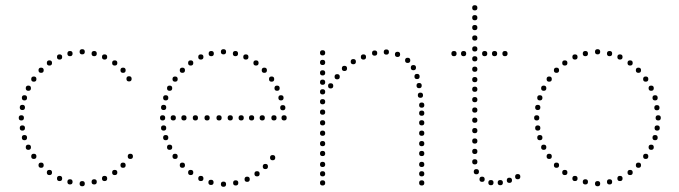

<svg xmlns="http://www.w3.org/2000/svg" viewBox="-20 -713 2611 738"><path d="M296 -504Q286 -504 286 -514Q286 -524 296 -524Q306 -524 306 -514Q306 -504 296 -504ZM342 -497Q332 -497 332 -507Q332 -517 342 -517Q352 -517 352 -507Q352 -497 342 -497ZM382 -484Q372 -484 372 -494Q372 -504 382 -504Q392 -504 392 -494Q392 -484 382 -484ZM421 -461Q411 -461 411 -471Q411 -481 421 -481Q431 -481 431 -471Q431 -461 421 -461ZM453 -433Q443 -433 443 -443Q443 -453 453 -453Q463 -453 463 -443Q463 -433 453 -433ZM476 -400Q466 -400 466 -410Q466 -420 476 -420Q486 -420 486 -410Q486 -400 476 -400ZM249 -497Q239 -497 239 -507Q239 -517 249 -517Q259 -517 259 -507Q259 -497 249 -497ZM209 -484Q199 -484 199 -494Q199 -504 209 -504Q219 -504 219 -494Q219 -484 209 -484ZM170 -461Q160 -461 160 -471Q160 -481 170 -481Q180 -481 180 -471Q180 -461 170 -461ZM138 -433Q128 -433 128 -443Q128 -453 138 -453Q148 -453 148 -443Q148 -433 138 -433ZM89 -364Q79 -364 79 -374Q79 -384 89 -384Q99 -384 99 -374Q99 -364 89 -364ZM74 -327Q64 -327 64 -337Q64 -347 74 -347Q84 -347 84 -337Q84 -327 74 -327ZM62 -250Q52 -250 52 -260Q52 -270 62 -270Q72 -270 72 -260Q72 -250 62 -250ZM110 -399Q100 -399 100 -409Q100 -419 110 -419Q120 -419 120 -409Q120 -399 110 -399ZM66 -290Q56 -290 56 -300Q56 -310 66 -310Q76 -310 76 -300Q76 -290 66 -290ZM296 -17Q306 -17 306 -7Q306 3 296 3Q286 3 286 -7Q286 -17 296 -17ZM342 -24Q352 -24 352 -14Q352 -4 342 -4Q332 -4 332 -14Q332 -24 342 -24ZM382 -37Q392 -37 392 -27Q392 -17 382 -17Q372 -17 372 -27Q372 -37 382 -37ZM421 -60Q431 -60 431 -50Q431 -40 421 -40Q411 -40 411 -50Q411 -60 421 -60ZM453 -88Q463 -88 463 -78Q463 -68 453 -68Q443 -68 443 -78Q443 -88 453 -88ZM481 -122Q491 -122 491 -112Q491 -102 481 -102Q471 -102 471 -112Q471 -122 481 -122ZM249 -24Q259 -24 259 -14Q259 -4 249 -4Q239 -4 239 -14Q239 -24 249 -24ZM209 -37Q219 -37 219 -27Q219 -17 209 -17Q199 -17 199 -27Q199 -37 209 -37ZM170 -60Q180 -60 180 -50Q180 -40 170 -40Q160 -40 160 -50Q160 -60 170 -60ZM138 -88Q148 -88 148 -78Q148 -68 138 -68Q128 -68 128 -78Q128 -88 138 -88ZM89 -157Q99 -157 99 -147Q99 -137 89 -137Q79 -137 79 -147Q79 -157 89 -157ZM74 -194Q84 -194 84 -184Q84 -174 74 -174Q64 -174 64 -184Q64 -194 74 -194ZM110 -122Q120 -122 120 -112Q120 -102 110 -102Q100 -102 100 -112Q100 -122 110 -122ZM66 -231Q76 -231 76 -221Q76 -211 66 -211Q56 -211 56 -221Q56 -231 66 -231Z M839 -504Q829 -504 829 -514Q829 -524 839 -524Q849 -524 849 -514Q849 -504 839 -504ZM885 -497Q875 -497 875 -507Q875 -517 885 -517Q895 -517 895 -507Q895 -497 885 -497ZM925 -484Q915 -484 915 -494Q915 -504 925 -504Q935 -504 935 -494Q935 -484 925 -484ZM964 -461Q954 -461 954 -471Q954 -481 964 -481Q974 -481 974 -471Q974 -461 964 -461ZM996 -433Q986 -433 986 -443Q986 -453 996 -453Q1006 -453 1006 -443Q1006 -433 996 -433ZM1045 -364Q1035 -364 1035 -374Q1035 -384 1045 -384Q1055 -384 1055 -374Q1055 -364 1045 -364ZM1060 -327Q1050 -327 1050 -337Q1050 -347 1060 -347Q1070 -347 1070 -337Q1070 -327 1060 -327ZM1072 -250Q1062 -250 1062 -260Q1062 -270 1072 -270Q1082 -270 1082 -260Q1082 -250 1072 -250ZM1024 -399Q1014 -399 1014 -409Q1014 -419 1024 -419Q1034 -419 1034 -409Q1034 -399 1024 -399ZM1067 -289Q1057 -289 1057 -299Q1057 -309 1067 -309Q1077 -309 1077 -299Q1077 -289 1067 -289ZM792 -497Q782 -497 782 -507Q782 -517 792 -517Q802 -517 802 -507Q802 -497 792 -497ZM752 -484Q742 -484 742 -494Q742 -504 752 -504Q762 -504 762 -494Q762 -484 752 -484ZM713 -461Q703 -461 703 -471Q703 -481 713 -481Q723 -481 723 -471Q723 -461 713 -461ZM681 -433Q671 -433 671 -443Q671 -453 681 -453Q691 -453 691 -443Q691 -433 681 -433ZM632 -364Q622 -364 622 -374Q622 -384 632 -384Q642 -384 642 -374Q642 -364 632 -364ZM617 -327Q607 -327 607 -337Q607 -347 617 -347Q627 -347 627 -337Q627 -327 617 -327ZM605 -250Q595 -250 595 -260Q595 -270 605 -270Q615 -270 615 -260Q615 -250 605 -250ZM653 -399Q643 -399 643 -409Q643 -419 653 -419Q663 -419 663 -409Q663 -399 653 -399ZM609 -290Q599 -290 599 -300Q599 -310 609 -310Q619 -310 619 -300Q619 -290 609 -290ZM839 -15Q849 -15 849 -5Q849 5 839 5Q829 5 829 -5Q829 -15 839 -15ZM886 -20Q896 -20 896 -10Q896 0 886 0Q876 0 876 -10Q876 -20 886 -20ZM930 -34Q940 -34 940 -24Q940 -14 930 -14Q920 -14 920 -24Q920 -34 930 -34ZM968 -55Q978 -55 978 -45Q978 -35 968 -35Q958 -35 958 -45Q958 -55 968 -55ZM1000 -83Q1010 -83 1010 -73Q1010 -63 1000 -63Q990 -63 990 -73Q990 -83 1000 -83ZM1028 -117Q1038 -117 1038 -107Q1038 -97 1028 -97Q1018 -97 1018 -107Q1018 -117 1028 -117ZM791 -22Q801 -22 801 -12Q801 -2 791 -2Q781 -2 781 -12Q781 -22 791 -22ZM752 -37Q762 -37 762 -27Q762 -17 752 -17Q742 -17 742 -27Q742 -37 752 -37ZM713 -60Q723 -60 723 -50Q723 -40 713 -40Q703 -40 703 -50Q703 -60 713 -60ZM681 -88Q691 -88 691 -78Q691 -68 681 -68Q671 -68 671 -78Q671 -88 681 -88ZM632 -157Q642 -157 642 -147Q642 -137 632 -137Q622 -137 622 -147Q622 -157 632 -157ZM617 -194Q627 -194 627 -184Q627 -174 617 -174Q607 -174 607 -184Q607 -194 617 -194ZM653 -122Q663 -122 663 -112Q663 -102 653 -102Q643 -102 643 -112Q643 -122 653 -122ZM609 -231Q619 -231 619 -221Q619 -211 609 -211Q599 -211 599 -221Q599 -231 609 -231ZM1033 -250Q1023 -250 1023 -260Q1023 -270 1033 -270Q1043 -270 1043 -260Q1043 -250 1033 -250ZM988 -250Q978 -250 978 -260Q978 -270 988 -270Q998 -270 998 -260Q998 -250 988 -250ZM947 -250Q937 -250 937 -260Q937 -270 947 -270Q957 -270 957 -260Q957 -250 947 -250ZM907 -250Q897 -250 897 -260Q897 -270 907 -270Q917 -270 917 -260Q917 -250 907 -250ZM865 -250Q855 -250 855 -260Q855 -270 865 -270Q875 -270 875 -260Q875 -250 865 -250ZM822 -250Q812 -250 812 -260Q812 -270 822 -270Q832 -270 832 -260Q832 -250 822 -250ZM776 -250Q766 -250 766 -260Q766 -270 776 -270Q786 -270 786 -260Q786 -250 776 -250ZM731 -250Q721 -250 721 -260Q721 -270 731 -270Q741 -270 741 -260Q741 -250 731 -250ZM687 -250Q677 -250 677 -260Q677 -270 687 -270Q697 -270 697 -260Q697 -250 687 -250ZM646 -250Q636 -250 636 -260Q636 -270 646 -270Q656 -270 656 -260Q656 -250 646 -250Z M1220 -231Q1210 -231 1210 -241Q1210 -251 1220 -251Q1230 -251 1230 -241Q1230 -231 1220 -231ZM1220 -191Q1210 -191 1210 -201Q1210 -211 1220 -211Q1230 -211 1230 -201Q1230 -191 1220 -191ZM1220 -151Q1210 -151 1210 -161Q1210 -171 1220 -171Q1230 -171 1230 -161Q1230 -151 1220 -151ZM1220 -113Q1210 -113 1210 -123Q1210 -133 1220 -133Q1230 -133 1230 -123Q1230 -113 1220 -113ZM1220 -71Q1210 -71 1210 -81Q1210 -91 1220 -91Q1230 -91 1230 -81Q1230 -71 1220 -71ZM1220 -35Q1210 -35 1210 -45Q1210 -55 1220 -55Q1230 -55 1230 -45Q1230 -35 1220 -35ZM1220 0Q1210 0 1210 -10Q1210 -20 1220 -20Q1230 -20 1230 -10Q1230 0 1220 0ZM1220 -500Q1210 -500 1210 -510Q1210 -520 1220 -520Q1230 -520 1230 -510Q1230 -500 1220 -500ZM1220 -387Q1210 -387 1210 -397Q1210 -407 1220 -407Q1230 -407 1230 -397Q1230 -387 1220 -387ZM1220 -350Q1210 -350 1210 -360Q1210 -370 1220 -370Q1230 -370 1230 -360Q1230 -350 1220 -350ZM1220 -312Q1210 -312 1210 -322Q1210 -332 1220 -332Q1230 -332 1230 -322Q1230 -312 1220 -312ZM1220 -272Q1210 -272 1210 -282Q1210 -292 1220 -292Q1230 -292 1230 -282Q1230 -272 1220 -272ZM1220 -423Q1210 -423 1210 -433Q1210 -443 1220 -443Q1230 -443 1230 -433Q1230 -423 1220 -423ZM1220 -463Q1210 -463 1210 -473Q1210 -483 1220 -483Q1230 -483 1230 -473Q1230 -463 1220 -463ZM1601 -231Q1591 -231 1591 -241Q1591 -251 1601 -251Q1611 -251 1611 -241Q1611 -231 1601 -231ZM1601 -191Q1591 -191 1591 -201Q1591 -211 1601 -211Q1611 -211 1611 -201Q1611 -191 1601 -191ZM1601 -151Q1591 -151 1591 -161Q1591 -171 1601 -171Q1611 -171 1611 -161Q1611 -151 1601 -151ZM1601 -113Q1591 -113 1591 -123Q1591 -133 1601 -133Q1611 -133 1611 -123Q1611 -113 1601 -113ZM1601 -71Q1591 -71 1591 -81Q1591 -91 1601 -91Q1611 -91 1611 -81Q1611 -71 1601 -71ZM1601 -35Q1591 -35 1591 -45Q1591 -55 1601 -55Q1611 -55 1611 -45Q1611 -35 1601 -35ZM1601 0Q1591 0 1591 -10Q1591 -20 1601 -20Q1611 -20 1611 -10Q1611 0 1601 0ZM1420 -499Q1410 -499 1410 -509Q1410 -519 1420 -519Q1430 -519 1430 -509Q1430 -499 1420 -499ZM1465 -503Q1455 -503 1455 -513Q1455 -523 1465 -523Q1475 -523 1475 -513Q1475 -503 1465 -503ZM1508 -494Q1498 -494 1498 -504Q1498 -514 1508 -514Q1518 -514 1518 -504Q1518 -494 1508 -494ZM1547 -471Q1537 -471 1537 -481Q1537 -491 1547 -491Q1557 -491 1557 -481Q1557 -471 1547 -471ZM1569 -443Q1559 -443 1559 -453Q1559 -463 1569 -463Q1579 -463 1579 -453Q1579 -443 1569 -443ZM1591 -374Q1581 -374 1581 -384Q1581 -394 1591 -394Q1601 -394 1601 -384Q1601 -374 1591 -374ZM1596 -337Q1586 -337 1586 -347Q1586 -357 1596 -357Q1606 -357 1606 -347Q1606 -337 1596 -337ZM1583 -409Q1573 -409 1573 -419Q1573 -429 1583 -429Q1593 -429 1593 -419Q1593 -409 1583 -409ZM1601 -299Q1591 -299 1591 -309Q1591 -319 1601 -319Q1611 -319 1611 -309Q1611 -299 1601 -299ZM1377 -484Q1367 -484 1367 -494Q1367 -504 1377 -504Q1387 -504 1387 -494Q1387 -484 1377 -484ZM1601 -268Q1591 -268 1591 -278Q1591 -288 1601 -288Q1611 -288 1611 -278Q1611 -268 1601 -268ZM1338 -466Q1328 -466 1328 -476Q1328 -486 1338 -486Q1348 -486 1348 -476Q1348 -466 1338 -466ZM1304 -440Q1294 -440 1294 -450Q1294 -460 1304 -460Q1314 -460 1314 -450Q1314 -440 1304 -440ZM1276 -408Q1266 -408 1266 -418Q1266 -428 1276 -428Q1286 -428 1286 -418Q1286 -408 1276 -408ZM1251 -373Q1241 -373 1241 -383Q1241 -393 1251 -393Q1261 -393 1261 -383Q1261 -373 1251 -373Z M1938 -10Q1928 -10 1928 -20Q1928 -30 1938 -30Q1948 -30 1948 -20Q1948 -10 1938 -10ZM1805 -241Q1795 -241 1795 -251Q1795 -261 1805 -261Q1815 -261 1815 -251Q1815 -241 1805 -241ZM1805 -201Q1795 -201 1795 -211Q1795 -221 1805 -221Q1815 -221 1815 -211Q1815 -201 1805 -201ZM1805 -161Q1795 -161 1795 -171Q1795 -181 1805 -181Q1815 -181 1815 -171Q1815 -161 1805 -161ZM1805 -121Q1795 -121 1795 -131Q1795 -141 1805 -141Q1815 -141 1815 -131Q1815 -121 1805 -121ZM1805 -81Q1795 -81 1795 -91Q1795 -101 1805 -101Q1815 -101 1815 -91Q1815 -81 1805 -81ZM1811 -43Q1801 -43 1801 -53Q1801 -63 1811 -63Q1821 -63 1821 -53Q1821 -43 1811 -43ZM1833 -14Q1823 -14 1823 -24Q1823 -34 1833 -34Q1843 -34 1843 -24Q1843 -14 1833 -14ZM1805 -557Q1795 -557 1795 -567Q1795 -577 1805 -577Q1815 -577 1815 -567Q1815 -557 1805 -557ZM1805 -515Q1795 -515 1795 -525Q1795 -535 1805 -535Q1815 -535 1815 -525Q1815 -515 1805 -515ZM1805 -477Q1795 -477 1795 -487Q1795 -497 1805 -497Q1815 -497 1815 -487Q1815 -477 1805 -477ZM1805 -397Q1795 -397 1795 -407Q1795 -417 1805 -417Q1815 -417 1815 -407Q1815 -397 1805 -397ZM1805 -360Q1795 -360 1795 -370Q1795 -380 1805 -380Q1815 -380 1815 -370Q1815 -360 1805 -360ZM1805 -320Q1795 -320 1795 -330Q1795 -340 1805 -340Q1815 -340 1815 -330Q1815 -320 1805 -320ZM1805 -280Q1795 -280 1795 -290Q1795 -300 1805 -300Q1815 -300 1815 -290Q1815 -280 1805 -280ZM1805 -673Q1795 -673 1795 -683Q1795 -693 1805 -693Q1815 -693 1815 -683Q1815 -673 1805 -673ZM1805 -635Q1795 -635 1795 -645Q1795 -655 1805 -655Q1815 -655 1815 -645Q1815 -635 1805 -635ZM1805 -597Q1795 -597 1795 -607Q1795 -617 1805 -617Q1815 -617 1815 -607Q1815 -597 1805 -597ZM1805 -437Q1795 -437 1795 -447Q1795 -457 1805 -457Q1815 -457 1815 -447Q1815 -437 1805 -437ZM1867 -1Q1857 -1 1857 -11Q1857 -21 1867 -21Q1877 -21 1877 -11Q1877 -1 1867 -1ZM1903 -1Q1893 -1 1893 -11Q1893 -21 1903 -21Q1913 -21 1913 -11Q1913 -1 1903 -1ZM1970 -24Q1960 -24 1960 -34Q1960 -44 1970 -44Q1980 -44 1980 -34Q1980 -24 1970 -24ZM1762 -497Q1752 -497 1752 -507Q1752 -517 1762 -517Q1772 -517 1772 -507Q1772 -497 1762 -497ZM1725 -497Q1715 -497 1715 -507Q1715 -517 1725 -517Q1735 -517 1735 -507Q1735 -497 1725 -497ZM1843 -497Q1833 -497 1833 -507Q1833 -517 1843 -517Q1853 -517 1853 -507Q1853 -497 1843 -497ZM1881 -497Q1871 -497 1871 -507Q1871 -517 1881 -517Q1891 -517 1891 -507Q1891 -497 1881 -497ZM1921 -497Q1911 -497 1911 -507Q1911 -517 1921 -517Q1931 -517 1931 -507Q1931 -497 1921 -497Z M2277 -504Q2267 -504 2267 -514Q2267 -524 2277 -524Q2287 -524 2287 -514Q2287 -504 2277 -504ZM2323 -497Q2313 -497 2313 -507Q2313 -517 2323 -517Q2333 -517 2333 -507Q2333 -497 2323 -497ZM2363 -484Q2353 -484 2353 -494Q2353 -504 2363 -504Q2373 -504 2373 -494Q2373 -484 2363 -484ZM2402 -461Q2392 -461 2392 -471Q2392 -481 2402 -481Q2412 -481 2412 -471Q2412 -461 2402 -461ZM2434 -433Q2424 -433 2424 -443Q2424 -453 2434 -453Q2444 -453 2444 -443Q2444 -433 2434 -433ZM2483 -364Q2473 -364 2473 -374Q2473 -384 2483 -384Q2493 -384 2493 -374Q2493 -364 2483 -364ZM2498 -327Q2488 -327 2488 -337Q2488 -347 2498 -347Q2508 -347 2508 -337Q2508 -327 2498 -327ZM2510 -250Q2500 -250 2500 -260Q2500 -270 2510 -270Q2520 -270 2520 -260Q2520 -250 2510 -250ZM2462 -399Q2452 -399 2452 -409Q2452 -419 2462 -419Q2472 -419 2472 -409Q2472 -399 2462 -399ZM2505 -289Q2495 -289 2495 -299Q2495 -309 2505 -309Q2515 -309 2515 -299Q2515 -289 2505 -289ZM2230 -497Q2220 -497 2220 -507Q2220 -517 2230 -517Q2240 -517 2240 -507Q2240 -497 2230 -497ZM2190 -484Q2180 -484 2180 -494Q2180 -504 2190 -504Q2200 -504 2200 -494Q2200 -484 2190 -484ZM2151 -461Q2141 -461 2141 -471Q2141 -481 2151 -481Q2161 -481 2161 -471Q2161 -461 2151 -461ZM2119 -433Q2109 -433 2109 -443Q2109 -453 2119 -453Q2129 -453 2129 -443Q2129 -433 2119 -433ZM2070 -364Q2060 -364 2060 -374Q2060 -384 2070 -384Q2080 -384 2080 -374Q2080 -364 2070 -364ZM2055 -327Q2045 -327 2045 -337Q2045 -347 2055 -347Q2065 -347 2065 -337Q2065 -327 2055 -327ZM2043 -250Q2033 -250 2033 -260Q2033 -270 2043 -270Q2053 -270 2053 -260Q2053 -250 2043 -250ZM2091 -399Q2081 -399 2081 -409Q2081 -419 2091 -419Q2101 -419 2101 -409Q2101 -399 2091 -399ZM2047 -290Q2037 -290 2037 -300Q2037 -310 2047 -310Q2057 -310 2057 -300Q2057 -290 2047 -290ZM2277 -17Q2287 -17 2287 -7Q2287 3 2277 3Q2267 3 2267 -7Q2267 -17 2277 -17ZM2323 -24Q2333 -24 2333 -14Q2333 -4 2323 -4Q2313 -4 2313 -14Q2313 -24 2323 -24ZM2363 -37Q2373 -37 2373 -27Q2373 -17 2363 -17Q2353 -17 2353 -27Q2353 -37 2363 -37ZM2402 -60Q2412 -60 2412 -50Q2412 -40 2402 -40Q2392 -40 2392 -50Q2392 -60 2402 -60ZM2434 -88Q2444 -88 2444 -78Q2444 -68 2434 -68Q2424 -68 2424 -78Q2424 -88 2434 -88ZM2483 -157Q2493 -157 2493 -147Q2493 -137 2483 -137Q2473 -137 2473 -147Q2473 -157 2483 -157ZM2498 -194Q2508 -194 2508 -184Q2508 -174 2498 -174Q2488 -174 2488 -184Q2488 -194 2498 -194ZM2462 -122Q2472 -122 2472 -112Q2472 -102 2462 -102Q2452 -102 2452 -112Q2452 -122 2462 -122ZM2506 -231Q2516 -231 2516 -221Q2516 -211 2506 -211Q2496 -211 2496 -221Q2496 -231 2506 -231ZM2230 -24Q2240 -24 2240 -14Q2240 -4 2230 -4Q2220 -4 2220 -14Q2220 -24 2230 -24ZM2190 -37Q2200 -37 2200 -27Q2200 -17 2190 -17Q2180 -17 2180 -27Q2180 -37 2190 -37ZM2151 -60Q2161 -60 2161 -50Q2161 -40 2151 -40Q2141 -40 2141 -50Q2141 -60 2151 -60ZM2119 -88Q2129 -88 2129 -78Q2129 -68 2119 -68Q2109 -68 2109 -78Q2109 -88 2119 -88ZM2070 -157Q2080 -157 2080 -147Q2080 -137 2070 -137Q2060 -137 2060 -147Q2060 -157 2070 -157ZM2055 -194Q2065 -194 2065 -184Q2065 -174 2055 -174Q2045 -174 2045 -184Q2045 -194 2055 -194ZM2091 -122Q2101 -122 2101 -112Q2101 -102 2091 -102Q2081 -102 2081 -112Q2081 -122 2091 -122ZM2047 -231Q2057 -231 2057 -221Q2057 -211 2047 -211Q2037 -211 2037 -221Q2037 -231 2047 -231Z"/></svg>

Font: Raleway Dots 
Style: Regular
Weight: 400
Version: Version 1.000